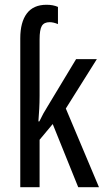

<svg xmlns="http://www.w3.org/2000/svg" viewBox="-20 -785 439 805"><path d="M175 -765Q203 -765 223 -756V-684Q204 -692 188 -692Q165 -692 155.5 -676.5Q146 -661 146 -620V-383Q146 -355 144.5 -328.5Q143 -302 141 -276H145Q153 -293 161.5 -308.5Q170 -324 179 -338L299 -537H386L256 -330L395 0H308L201 -265L146 -199V0H65V-624Q65 -692 92.5 -728.5Q120 -765 175 -765Z"/></svg>

Font: Noto Sans ExtraCondensed
Style: Regular
Weight: 400
Width: 2
Designer: Monotype Design Team
Foundry: Monotype Imaging Inc.
Version: Version 2.013; ttfautohint (v1.8.4.7-5d5b)